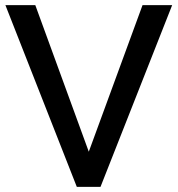

<svg xmlns="http://www.w3.org/2000/svg" viewBox="-20 -725 689 745"><path d="M278 0 1 -705H117L325 -135H324L533 -705H648L370 0Z"/></svg>

Font: Nunito Sans 7pt SemiCondensed SemiBold
Style: Regular
Weight: 600
Width: 4
Designer: Vernon Adams
Foundry: Vernon Adams
Version: Version 3.101;gftools[0.9.27]